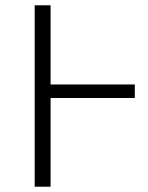

<svg xmlns="http://www.w3.org/2000/svg" viewBox="-20 -705 557 725"><path d="M489 -335V-386H171V-685H111V0H171V-335Z"/></svg>

Font: FiraGO Light
Style: Regular
Weight: 300
Designer: bBox Type
Foundry: bBox Type GmbH
Version: Version 1.001;PS 001.001;hotconv 1.0.88;makeotf.lib2.5.64775